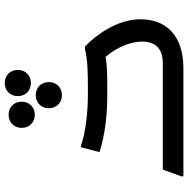

<svg xmlns="http://www.w3.org/2000/svg" viewBox="-12 -764 777 792"><g transform="rotate(-90 376.0 -368.5)"><path d="M429 -629C460 -629 483 -651 483 -683C483 -715 460 -737 429 -737C398 -737 375 -715 375 -683C375 -651 398 -629 429 -629ZM298 -613C329 -613 352 -635 352 -667C352 -699 329 -721 298 -721C267 -721 244 -699 244 -667C244 -635 267 -613 298 -613ZM379 -609C348 -609 325 -587 325 -555C325 -523 348 -501 379 -501C410 -501 433 -523 433 -555C433 -587 410 -609 379 -609ZM580 -406H568C528 -395 468 -394 416 -394H384C316 -394 234 -401 172 -422H164L144 -346C221 -322 299 -314 380 -314H416C474 -314 498 -315 537 -321C578 -273 600 -215 600 -171C600 -106 561 -85 511 -85H72L44 -8V0H490C628 0 692 -74 692 -177C692 -272 629 -358 580 -406Z"/></g></svg>

Font: Kufam Arabic Latin Roman Normal
Style: Regular
Weight: 400
Designer: Wael Morcos & Artur Schmal
Version: Version 1.200;PS 001.200;hotconv 1.0.88;makeotf.lib2.5.64775